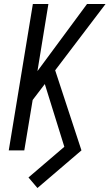

<svg xmlns="http://www.w3.org/2000/svg" viewBox="-20 -755 550 964"><path d="M168 189 123 136 303 -18 205 -333 144 -253 102 0H24L145 -735H223L168 -398L417 -735H510L257 -402L389 0Z"/></svg>

Font: Iosevka
Style: Italic
Weight: 400
Italic angle: -9°
Monospace: yes
Designer: Belleve Invis
Foundry: Belleve Invis
Version: Version 32.5.0; ttfautohint (v1.8.4)